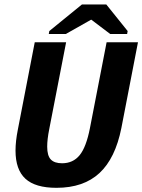

<svg xmlns="http://www.w3.org/2000/svg" viewBox="-20 -853 654 882"><path d="M239.3 9.8Q142.1 9.8 96.7 -32Q51.3 -73.7 51.3 -161.1Q51.3 -204.1 62 -257.8L139.6 -658.7H283.7L206.1 -259.3Q196.8 -212.9 196.8 -179.2Q196.8 -137.7 213.4 -120.4Q230 -103 265.1 -103Q315.4 -103 345.7 -139.9Q376 -176.8 393.1 -264.2L469.7 -658.7H613.8L537.6 -265.1Q509.8 -125.5 436.8 -57.9Q363.8 9.8 239.3 9.8ZM566.4 -710.4 564 -696.8H486.3L399.9 -762.2H397.9L282.2 -696.8H204.1L206.5 -710.4L356.4 -832.5H468.3Z"/></svg>

Font: Liberation Mono
Style: Bold Italic
Weight: 700
Italic angle: -12°
Monospace: yes
Designer: Steve Matteson
Foundry: Ascender Corporation
Version: Version 2.1.5